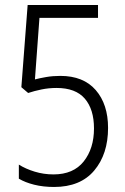

<svg xmlns="http://www.w3.org/2000/svg" viewBox="-20 -734 499 764"><path d="M220 -432Q312 -432 361 -375.5Q410 -319 410 -225Q410 -121 355 -55.5Q300 10 195 10Q152 10 116 1Q80 -8 55 -23V-79Q82 -62 118 -51Q154 -40 193 -40Q272 -40 313 -91.5Q354 -143 354 -223Q354 -299 317.5 -341.5Q281 -384 205 -384Q174 -384 145 -378Q116 -372 92 -364L65 -387L90 -714H370V-663H137L119 -418Q138 -423 164 -427.5Q190 -432 220 -432Z"/></svg>

Font: Noto Sans Khmer UI Condensed Light
Style: Regular
Weight: 300
Width: 3
Designer: Danh Hong and the Monotype Design Team
Foundry: Monotype Imaging Inc.
Version: Version 2.002; ttfautohint (v1.8.4.7-5d5b)